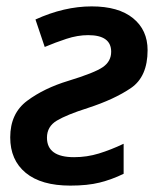

<svg xmlns="http://www.w3.org/2000/svg" viewBox="-20 -571 491 601"><path d="M200 10Q254 10 292 0.5Q330 -9 367 -27V-121Q327 -102 289.5 -90.5Q252 -79 212 -79Q127 -79 127 -140Q127 -175 158 -193.5Q189 -212 255 -233Q338 -260 390 -295.5Q442 -331 442 -414Q442 -477 396.5 -514Q351 -551 267 -551Q181 -551 91 -510L120 -424Q153 -438 188 -449.5Q223 -461 256 -461Q328 -461 328 -409Q328 -379 302 -361Q276 -343 194 -318Q118 -295 65 -255.5Q12 -216 12 -141Q12 -70 60.5 -30Q109 10 200 10Z"/></svg>

Font: Noto Sans UI Medium
Style: Italic
Weight: 500
Italic angle: -12°
Designer: Monotype Design Team
Foundry: Monotype Imaging Inc.
Version: Version 1.901